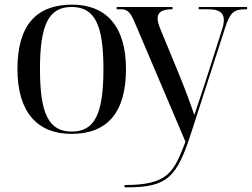

<svg xmlns="http://www.w3.org/2000/svg" viewBox="-20 -566 1083 826"><path d="M287 10C441 10 522 -81 522 -269C522 -456 434 -546 290 -546C135 -546 55 -456 55 -269C55 -81 143 10 287 10ZM289 0C190 0 152 -75 152 -269C152 -461 190 -536 288 -536C387 -536 425 -461 425 -269C425 -75 387 0 289 0ZM516 230V240H525C702 240 741 196 803 4L949 -448C970 -512 986 -526 1035 -526H1043V-536H835V-526H877C923 -526 943 -511 943 -480C943 -468 940 -453 934 -435L861 -206C850 -172 833 -123 816 -71C801 -116 776 -183 756 -232L670 -441C662 -460 658 -475 658 -487C658 -516 682 -526 719 -526H722V-536H482V-526H502C527 -526 541 -514 559 -471L778 44C727 175 704 230 516 230Z"/></svg>

Font: Noto Serif Display
Style: Regular
Weight: 400
Designer: Monotype Design Team
Foundry: Monotype Imaging Inc.
Version: Version 2.009